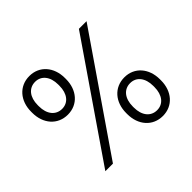

<svg xmlns="http://www.w3.org/2000/svg" viewBox="-172 -949 1170 1170"><g transform="rotate(-45 413.5 -364.0)"><path d="M211.9 -404.8C298.8 -404.8 356.9 -473.1 356.9 -566.4V-576.2C356.9 -669.4 298.8 -737.8 211.9 -737.8C124 -737.8 65.9 -669.4 65.9 -576.2V-566.4C65.9 -473.1 124 -404.8 211.9 -404.8ZM211.9 -454.6C157.7 -454.6 122.6 -498 122.6 -566.4V-576.2C122.6 -644.5 157.7 -688 211.9 -688C265.1 -688 299.8 -644.5 299.8 -576.2V-566.4C299.8 -498 265.1 -454.6 211.9 -454.6ZM129.4 0H194.8L694.8 -727.5H628.9ZM615.7 10.3C702.6 10.3 760.7 -58.1 760.7 -151.4V-161.1C760.7 -254.4 702.6 -322.8 615.7 -322.8C527.8 -322.8 469.7 -254.4 469.7 -161.1V-151.4C469.7 -58.1 527.8 10.3 615.7 10.3ZM615.7 -39.6C561.5 -39.6 526.4 -83 526.4 -151.4V-161.1C526.4 -229.5 561.5 -272.9 615.7 -272.9C668.9 -272.9 703.6 -229.5 703.6 -161.1V-151.4C703.6 -83 668.9 -39.6 615.7 -39.6Z"/></g></svg>

Font: Raveo Display Display Light
Style: Regular
Weight: 300
Designer: Jakub Foglar, Rasmus Andersson (Inter)
Foundry: Jakubfoglar.com
Version: Version 1.100;Glyphs 3.2.3 (3260)